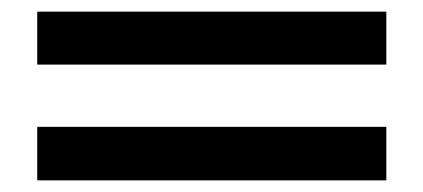

<svg xmlns="http://www.w3.org/2000/svg" viewBox="-20 -430 727 330"><path d="M44 -410H644V-319H44ZM44 -212H644V-120H44Z"/></svg>

Font: Oakes Grotesk Bold
Style: Italic
Weight: 700
Italic angle: -8°
Designer: Samuel Oakes
Foundry: Samuel Oakes
Version: Version 1.000;PS 001.000;hotconv 1.0.88;makeotf.lib2.5.64775